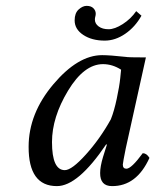

<svg xmlns="http://www.w3.org/2000/svg" viewBox="-20 -628 532 658"><path d="M410.2 -433.1Q418 -431.2 480 -431.2L411.1 -120.1Q401.4 -72.3 400.9 -64Q400.9 -49.8 413.1 -49.8Q430.2 -49.8 469.2 -103Q482.4 -103 492.2 -86.9Q448.2 10.3 363.8 9.8Q322.8 9.8 323.2 -35.2Q323.2 -57.1 333 -89.8L346.2 -131.8L344.2 -133.8Q247.1 10.3 174.8 9.8Q77.6 9.8 78.1 -125Q78.1 -238.8 162.6 -338.9Q247.1 -439 330.1 -439Q356 -439 410.2 -433.1ZM359.9 -219.2Q371.1 -247.1 380.1 -289.6Q389.2 -332 392.1 -360.4L395 -389.2Q365.2 -408.2 333 -408.2Q268.1 -408.2 213.1 -317.1Q158.2 -226.1 158.2 -141.1Q158.2 -44.9 202.1 -44.9Q226.1 -44.9 274.4 -98.6Q322.8 -152.3 359.9 -219.2ZM464.8 -574.2Q442.9 -535.2 408.9 -512Q375 -488.8 338.9 -488.8Q294.9 -488.8 265.4 -508.3Q235.8 -527.8 235.8 -558.1Q235.8 -583 249.5 -595.5Q263.2 -607.9 276.9 -607.9Q292 -607.9 300 -599.9Q308.1 -591.8 308.1 -581.1Q308.1 -576.2 306.6 -571Q305.2 -565.9 305.2 -561Q305.2 -546.9 318.1 -537.4Q331.1 -527.8 352.1 -527.8Q373 -527.8 400.6 -545.4Q428.2 -563 446.8 -589.8Z"/></svg>

Font: Linux Libertine
Style: Italic
Weight: 400
Italic angle: -12°
Designer: Philipp H. Poll
Foundry: Philipp H. Poll
Version: Version 5.1.6 ; ttfautohint (v0.9)